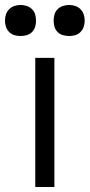

<svg xmlns="http://www.w3.org/2000/svg" viewBox="-62 -753 361 773"><path d="M80 0V-520H157V0ZM216 -608Q204 -608 191.5 -611.5Q179 -615 170 -624Q161 -633 157.5 -645Q154 -657 154 -670Q154 -683 157.5 -695Q161 -707 170 -716Q179 -725 191.5 -729Q204 -733 216 -733Q229 -733 241 -729Q253 -725 262 -716Q271 -707 275 -695Q279 -683 279 -670Q279 -657 275 -645Q271 -633 262 -624Q253 -615 241 -611.5Q229 -608 216 -608ZM21 -608Q8 -608 -4 -611.5Q-16 -615 -25 -624Q-34 -633 -38 -645Q-42 -657 -42 -670Q-42 -683 -38 -695Q-34 -707 -25 -716Q-16 -725 -4 -729Q8 -733 21 -733Q33 -733 45.5 -729Q58 -725 67 -716Q76 -707 79.5 -695Q83 -683 83 -670Q83 -657 79.5 -645Q76 -633 67 -624Q58 -615 45.5 -611.5Q33 -608 21 -608Z"/></svg>

Font: Iosevka QP
Style: Regular
Weight: 400
Designer: Belleve Invis
Foundry: Belleve Invis
Version: Version 20.0.0; ttfautohint (v1.8.4)